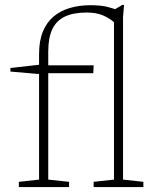

<svg xmlns="http://www.w3.org/2000/svg" viewBox="-20 -754 632 774"><path d="M174.5 -30 258.5 -21V0H56V-21L137.5 -30V-536.5Q137.5 -589.5 153 -627Q168.5 -664.5 196.5 -687.8Q224.5 -711 262.2 -722Q300 -733 344 -733Q384 -733 410.8 -726.8Q437.5 -720.5 460 -710.5L432.5 -710L472.5 -734H480L476 -685V-30L558 -21V0H357.5V-21L439.5 -30V-664.5Q421.5 -680.5 395 -692Q368.5 -703.5 329 -703.5Q276 -703.5 241.8 -687.2Q207.5 -671 191 -636.5Q174.5 -602 174.5 -547ZM357.5 -490.5 356 -459H159L131.5 -456L22 -465.5V-480L138.5 -493L157 -490.5Z"/></svg>

Font: Newsreader 9pt ExtraLight
Style: Regular
Weight: 250
Designer: Hugues Gentile
Foundry: Production Type
Version: Version 1.003